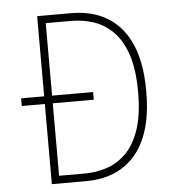

<svg xmlns="http://www.w3.org/2000/svg" viewBox="-51 -749 752 797"><g transform="rotate(-5 325.0 -350.0)"><path d="M133 0V-334H37V-366H133V-700H275Q309 -700 342.8 -693.5Q376.5 -687 408 -671.5Q439.5 -656 466.5 -630Q493.5 -604 514 -565.2Q534.5 -526.5 545.8 -473.2Q557 -420 557 -350Q557 -280 545.8 -226.8Q534.5 -173.5 514 -134.8Q493.5 -96 466.5 -70Q439.5 -44 408 -28.5Q376.5 -13 342.8 -6.5Q309 0 275 0ZM166 -32H273Q319 -32 363.2 -46Q407.5 -60 443.8 -95Q480 -130 501.5 -192Q523 -254 523 -350Q523 -446 501.5 -508Q480 -570 443.8 -605Q407.5 -640 363.2 -654Q319 -668 273 -668H166V-366H337V-334H166Z"/></g></svg>

Font: Trispace Thin Thin
Style: Regular
Weight: 250
Version: Version 1.210